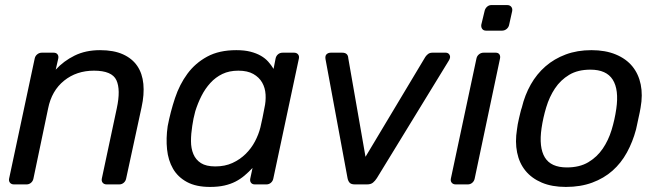

<svg xmlns="http://www.w3.org/2000/svg" viewBox="-20 -728 2599 758"><path d="M16 -23 117 -497Q119 -507 127 -513.5Q135 -520 145 -520H192Q202 -520 207 -513.5Q212 -507 210 -497L200 -453Q231 -487 274.5 -508.5Q318 -530 375 -530Q429 -530 465.5 -513.5Q502 -497 522 -467.5Q542 -438 546 -396.5Q550 -355 539 -305L478 -23Q476 -13 468.5 -6.5Q461 0 451 0H401Q391 0 385.5 -6.5Q380 -13 382 -23L441 -300Q457 -374 439.5 -411.5Q422 -449 351 -449Q282 -449 233 -409.5Q184 -370 170 -300L112 -23Q110 -13 102.5 -6.5Q95 0 85 0H35Q25 0 19.5 -6.5Q14 -13 16 -23Z M642 -230Q653 -287 671 -341Q689 -395 720 -437Q751 -479 798 -504.5Q845 -530 913 -530Q945 -530 968.5 -524Q992 -518 1009.5 -508Q1027 -498 1039 -484.5Q1051 -471 1060 -456L1068 -497Q1070 -507 1077.5 -513.5Q1085 -520 1096 -520H1141Q1151 -520 1156.5 -513.5Q1162 -507 1160 -497L1059 -23Q1057 -13 1049.5 -6.5Q1042 0 1032 0H986Q976 0 971 -6.5Q966 -13 968 -23L977 -65Q962 -49 945.5 -35Q929 -21 909.5 -11Q890 -1 865.5 4.5Q841 10 809 10Q754 10 718 -9.5Q682 -29 663 -62Q644 -95 639.5 -138.5Q635 -182 642 -230ZM830 -71Q868 -71 897.5 -84.5Q927 -98 949.5 -120Q972 -142 986.5 -169.5Q1001 -197 1008 -225Q1012 -241 1016.5 -263.5Q1021 -286 1024 -302Q1030 -328 1028.5 -354.5Q1027 -381 1015 -402Q1003 -423 980 -436Q957 -449 921 -449Q885 -449 858 -436Q831 -423 810.5 -400.5Q790 -378 775.5 -349.5Q761 -321 751 -289Q747 -274 744 -260Q741 -246 739 -231Q734 -200 734 -171Q734 -142 743.5 -119.5Q753 -97 773.5 -84Q794 -71 830 -71Z M1286 -520H1331Q1354 -520 1355 -498L1423 -109L1659 -503Q1662 -508 1669 -514Q1676 -520 1687 -520H1740Q1750 -520 1755 -511Q1760 -502 1752 -489L1468 -25Q1461 -14 1452.5 -7Q1444 0 1429 0H1381Q1366 0 1360 -7Q1354 -14 1352 -25L1265 -495Q1263 -508 1269.5 -514Q1276 -520 1286 -520Z M1760 -23 1861 -497Q1863 -507 1871 -513.5Q1879 -520 1889 -520H1937Q1947 -520 1951.5 -513.5Q1956 -507 1954 -497L1854 -23Q1852 -13 1844.5 -6.5Q1837 0 1827 0H1779Q1769 0 1763.5 -6.5Q1758 -13 1760 -23ZM1880 -630 1893 -684Q1895 -694 1902.5 -701Q1910 -708 1920 -708H1982Q1993 -708 1998.5 -701Q2004 -694 2002 -684L1990 -630Q1988 -620 1980 -613.5Q1972 -607 1962 -607H1899Q1889 -607 1884 -613.5Q1879 -620 1880 -630Z M2021 -217Q2022 -226 2024 -237.5Q2026 -249 2029 -261Q2032 -273 2034.5 -284Q2037 -295 2040 -303Q2052 -353 2075.5 -394.5Q2099 -436 2133.5 -466Q2168 -496 2213.5 -513Q2259 -530 2315 -530Q2370 -530 2411 -513Q2452 -496 2476.5 -466Q2501 -436 2509.5 -394.5Q2518 -353 2509 -303Q2508 -295 2505.5 -284Q2503 -273 2500.5 -261Q2498 -249 2495.5 -237.5Q2493 -226 2491 -217Q2478 -168 2455 -126Q2432 -84 2398 -54Q2364 -24 2318 -7Q2272 10 2214 10Q2159 10 2119 -7Q2079 -24 2054.5 -54Q2030 -84 2021.5 -126Q2013 -168 2021 -217ZM2218 -67Q2268 -67 2302.5 -87.5Q2337 -108 2359.5 -141Q2382 -174 2394.5 -215Q2407 -256 2413 -298Q2424 -374 2399 -413.5Q2374 -453 2311 -453Q2261 -453 2227 -432.5Q2193 -412 2171 -379Q2149 -346 2136.5 -304.5Q2124 -263 2118 -222Q2107 -146 2131 -106.5Q2155 -67 2218 -67Z"/></svg>

Font: SVN-Rubik
Style: Italic
Weight: 400
Italic angle: -12°
Designer: Hubert and Fischer
Foundry: Hubert & Fischer
Version: Version 2.101; ttfautohint (v1.8.3)